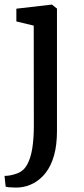

<svg xmlns="http://www.w3.org/2000/svg" viewBox="-30 -588 374 851"><path d="M53.5 243Q46.5 243.5 33.8 243.2Q21 243 9.8 242Q-1.5 241 -5 239L-10 191.5Q-3 192 12.2 189.8Q27.5 187.5 45 181Q74 171 90.2 141.8Q106.5 112.5 113.2 68.8Q120 25 120 -30L119.5 -474.5L42.5 -493V-549.5L198.5 -567.5H200.5L222.5 -550V-7Q222.5 55 209.5 101Q196.5 147 172.8 177.5Q149 208 118.5 224.2Q88 240.5 53.5 243Z"/></svg>

Font: Merriweather Light 18pt
Style: Regular
Weight: 400
Version: Version 2.100